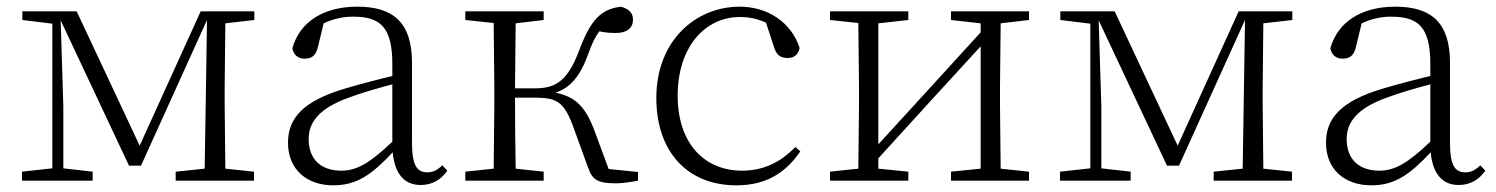

<svg xmlns="http://www.w3.org/2000/svg" viewBox="-20 -542 4489 576"><path d="M137 0H258V-27L170 -37V-224L162 -481L367 -45H403L601 -482L597 -223L594 -36L507 -27V0H742V-27L656 -36L654 -226V-283L656 -472L743 -482V-508H582L399 -105L210 -508H47V-482L137 -471V-37L46 -27V0Z M1242 13C1274 13 1302 -1 1322 -30L1307 -46C1291 -31 1279 -25 1262 -25C1232 -25 1216 -44 1216 -113V-354C1216 -473 1161 -522 1052 -522C950 -522 879 -476 857 -397C861 -377 874 -366 894 -366C915 -366 928 -375 934 -402L951 -472C981 -486 1010 -492 1039 -492C1119 -492 1157 -463 1157 -350V-314C1111 -303 1061 -290 1014 -276C890 -239 844 -188 844 -114C844 -31 903 14 980 14C1051 14 1096 -19 1158 -85C1164 -23 1191 13 1242 13ZM1157 -117C1088 -51 1049 -30 1004 -30C945 -30 906 -62 906 -125C906 -175 937 -217 1026 -249C1066 -264 1112 -277 1157 -289Z M1744 -40C1757 -2 1773 8 1829 8C1847 8 1873 4 1894 0V-26L1806 -35L1763 -151C1736 -223 1705 -252 1647 -264C1690 -279 1720 -311 1745 -381C1756 -412 1766 -432 1778 -448C1792 -445 1807 -443 1827 -443C1861 -443 1879 -458 1879 -483C1879 -504 1866 -516 1842 -522C1782 -514 1752 -482 1718 -392C1683 -298 1646 -277 1585 -277H1525L1527 -472L1611 -482V-508H1376V-482L1461 -473L1463 -283V-226L1461 -36L1376 -27V0H1611V-27L1527 -36C1526 -90 1525 -174 1525 -249H1586C1648 -249 1671 -237 1697 -169Z M2189 14C2280 14 2338 -25 2381 -88L2366 -101C2319 -52 2266 -30 2206 -30C2093 -30 2013 -112 2013 -255C2013 -400 2094 -491 2200 -491C2227 -491 2252 -486 2278 -474L2301 -404C2308 -379 2319 -368 2343 -368C2362 -368 2374 -377 2379 -398C2354 -475 2283 -522 2199 -522C2069 -522 1949 -422 1949 -248C1949 -85 2044 14 2189 14Z M2833 -482 2922 -472V-445L2755 -262L2615 -109V-472L2705 -482V-508H2470V-482L2555 -473L2557 -283V-226L2555 -36L2470 -27V0H2705V-27L2615 -36V-67L2778 -246L2922 -403V-36L2833 -27V0H3067V-27L2982 -36L2980 -226V-283L2982 -472L3067 -482V-508H2833Z M3251 0H3372V-27L3284 -37V-224L3276 -481L3481 -45H3517L3715 -482L3711 -223L3708 -36L3621 -27V0H3856V-27L3770 -36L3768 -226V-283L3770 -472L3857 -482V-508H3696L3513 -105L3324 -508H3161V-482L3251 -471V-37L3160 -27V0Z M4356 13C4388 13 4416 -1 4436 -30L4421 -46C4405 -31 4393 -25 4376 -25C4346 -25 4330 -44 4330 -113V-354C4330 -473 4275 -522 4166 -522C4064 -522 3993 -476 3971 -397C3975 -377 3988 -366 4008 -366C4029 -366 4042 -375 4048 -402L4065 -472C4095 -486 4124 -492 4153 -492C4233 -492 4271 -463 4271 -350V-314C4225 -303 4175 -290 4128 -276C4004 -239 3958 -188 3958 -114C3958 -31 4017 14 4094 14C4165 14 4210 -19 4272 -85C4278 -23 4305 13 4356 13ZM4271 -117C4202 -51 4163 -30 4118 -30C4059 -30 4020 -62 4020 -125C4020 -175 4051 -217 4140 -249C4180 -264 4226 -277 4271 -289Z"/></svg>

Font: Noto Serif CJK HK ExtraLight
Style: Regular
Weight: 200
Designer: Ryoko NISHIZUKA 西塚涼子 (kana & ideographs); Frank Grießhammer (Latin, Greek & Cyrillic); Wenlong ZHANG 张文龙 (bopomofo); San
Foundry: Adobe
Version: Version 2.001;hotconv 1.1.0;makeotfexe 2.6.0